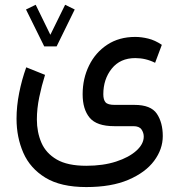

<svg xmlns="http://www.w3.org/2000/svg" viewBox="-20 -526 741 793"><path d="M162.6 -334.5 87.4 -486.8 127.4 -506.3 188 -382.3 249 -506.3 288.6 -486.8 213.9 -334.5ZM336.4 246.6Q231 246.6 167.7 208Q104.5 169.4 76.4 105.2Q48.3 41 48.3 -35.6Q48.3 -87.4 59.1 -141.8Q69.8 -196.3 88.4 -248L166 -216.8Q151.9 -171.9 142.1 -124.5Q132.3 -77.1 132.3 -32.7Q132.3 20 151.1 63.5Q169.9 106.9 214.4 132.8Q258.8 158.7 336.4 158.7Q405.8 158.7 459.2 141.4Q512.7 124 543.2 96.4Q573.7 68.8 573.7 38.1Q573.7 22.5 564.5 8.8Q555.2 -4.9 530.8 -4.9H451.7Q379.4 -4.9 350.3 -39.8Q321.3 -74.7 321.3 -136.7Q321.3 -201.2 347.7 -255.1Q374 -309.1 422.9 -341.3Q471.7 -373.5 538.6 -373.5Q564 -373.5 592 -366.7Q620.1 -359.9 648.4 -340.8L620.6 -266.6Q582 -286.1 538.6 -286.1Q476.6 -286.1 441.7 -242.7Q406.7 -199.2 406.7 -136.7Q406.7 -113.8 416 -103.3Q425.3 -92.8 453.6 -92.8H535.6Q603 -92.8 627.7 -56.4Q652.3 -20 652.3 36.1Q652.3 90.3 616.5 138.4Q580.6 186.5 510.3 216.6Q439.9 246.6 336.4 246.6Z"/></svg>

Font: Vazirmatn RD
Style: Regular
Weight: 400
Designer: Saber Rastikerdar
Foundry: Saber Rastikerdar
Version: Version 32.102